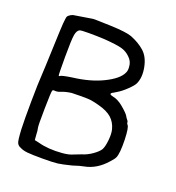

<svg xmlns="http://www.w3.org/2000/svg" viewBox="-131 -772 853 929"><g transform="rotate(20 296.0 -307.5)"><path d="M189.5 -666Q196.3 -667 218.8 -666Q240.2 -665 282.2 -664.1Q363.3 -661.1 391.6 -650.4Q435.5 -632.8 463.9 -607.4Q493.2 -581.1 502.9 -530.8Q512.7 -480.5 496.1 -445.3Q490.2 -432.6 465.8 -409.2Q441.4 -385.7 420.9 -374Q411.1 -367.2 405.8 -364.7Q400.4 -362.3 397 -359.4Q393.6 -356.4 394 -355Q394.5 -353.5 394.5 -351.6Q397.5 -348.6 410.2 -345.7Q435.5 -340.8 461.9 -319.3Q497.1 -290 502.9 -277.3Q505.9 -271.5 511.7 -264.6Q517.6 -258.8 517.6 -252Q517.6 -246.1 522.5 -241.2Q532.2 -231.4 534.2 -168.9Q536.1 -98.6 525.4 -75.2Q520.5 -64.5 503.9 -46.9Q456.1 7.8 394.5 19.5Q376 22.5 337.9 35.2Q291 46.9 269 49.8Q247.1 52.7 191.4 52.7Q135.7 52.7 112.8 50.3Q89.8 47.9 75.2 40Q61.5 35.2 55.7 23.4Q49.8 11.7 46.9 -45.9Q44.9 -92.8 45.9 -189Q46.9 -285.2 49.8 -323.2Q51.8 -352.5 55.7 -461.4Q59.6 -570.3 61.5 -594.7Q64.5 -625 65.4 -626Q65.4 -632.8 73.2 -639.6Q81.1 -646.5 92.8 -650.4Q130.9 -657.2 189.5 -666ZM274.4 -592.8Q235.4 -594.7 195.8 -594.7Q156.2 -594.7 148.4 -591.8Q134.8 -585.9 130.4 -560.5Q126 -535.2 126 -448.2Q126 -357.4 127.9 -351.6Q129.9 -347.7 133.8 -351.6Q140.6 -357.4 192.4 -365.2Q282.2 -376 345.7 -407.2Q412.1 -439.5 428.7 -475.6Q435.5 -488.3 433.6 -506.8Q432.6 -535.2 411.1 -554.7Q392.6 -573.2 366.7 -580.6Q340.8 -587.9 274.4 -592.8ZM314.5 -293Q300.8 -294.9 265.6 -294.9Q230.5 -294.9 215.8 -293.9Q184.6 -290 162.1 -280.3Q146.5 -274.4 135.7 -275.9Q125 -277.3 123 -271.5Q120.1 -263.7 118.7 -176.3Q117.2 -88.9 120.1 -79.1Q123 -69.3 124 -43L126 -18.6L148.4 -13.7Q200.2 1 272.5 -4.9Q306.6 -7.8 327.1 -17.6Q345.7 -24.4 362.3 -31.2Q389.6 -39.1 415 -57.1Q440.4 -75.2 449.2 -89.8Q458 -106.4 461.4 -140.6Q464.8 -174.8 459 -196.3Q450.2 -229.5 426.8 -250.5Q403.3 -271.5 358.4 -283.2Q334 -290 314.5 -293Z"/></g></svg>

Font: JasonHandwriting4
Style: Regular
Weight: 400
Version: Version 1.01.21